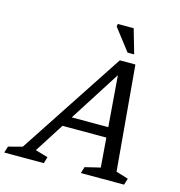

<svg xmlns="http://www.w3.org/2000/svg" viewBox="-193 -1023 1063 1137"><g transform="rotate(15 339.0 -455.0)"><path d="M200 -242 220 -304.5H552.5L532 -242ZM608 -62.5 683 -39.5 671 0H405.5L418 -39.5L511.5 -62L465.5 -644.5H485.5L113.5 -62L190.5 -39.5L179 0H-64L-51.5 -39.5L33.5 -62L456 -704.5H551.5ZM529 -760.5H488.5L386 -893.5L389 -909.5H486Z"/></g></svg>

Font: Newsreader 10pt
Style: Italic
Weight: 400
Italic angle: -17°
Version: Version 1.003